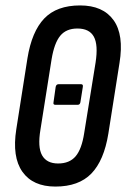

<svg xmlns="http://www.w3.org/2000/svg" viewBox="-20 -681 465 707"><path d="M184 -295Q175 -295 177 -304L185 -361Q187 -371 196 -371H278Q287 -371 285 -361L276 -304Q274 -295 266 -295ZM184 6Q101 6 62.5 -48.5Q24 -103 40 -205L81 -466Q97 -565 143 -613Q189 -661 275 -661Q359 -661 398 -607Q437 -553 420 -449L379 -189Q363 -90 316.5 -42Q270 6 184 6ZM194 -79Q236 -79 258.5 -105.5Q281 -132 290 -191L332 -451Q342 -516 325.5 -546Q309 -576 265 -576Q224 -576 202 -549.5Q180 -523 170 -463L129 -204Q118 -139 135 -109Q152 -79 194 -79Z"/></svg>

Font: Sofia Sans Extra Condensed SemiBold
Style: Italic
Weight: 600
Italic angle: -9°
Designer: Botio Nikoltchev, Ani Petrova
Foundry: lettersoup
Version: Version 4.101